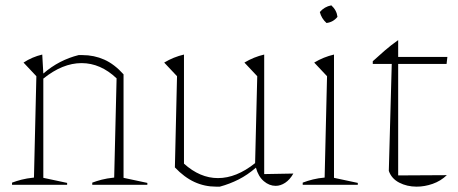

<svg xmlns="http://www.w3.org/2000/svg" viewBox="-20 -691 1711 718"><path d="M25 0V-8Q41 -14 60 -19Q79 -24 107 -27L116 -406L68 -457Q100 -478 138 -487L142 -416Q172 -442 205 -459Q238 -476 274 -485H288Q332 -485 370 -468Q408 -451 442 -413V-26L531 -7V0H325V-8Q341 -14 360 -19Q379 -24 407 -27L416 -398Q356 -455 285 -455Q214 -455 142 -397V-26L231 -7V0Z M634 -65 642 -406 594 -457Q629 -478 668 -487V-79Q728 -25 795 -25Q864 -25 934 -81L942 -406L894 -457Q929 -478 968 -487V-40L1077 -42Q1064 -19 1046.5 -7.5Q1029 4 1011 4Q987 4 966.5 -13.5Q946 -31 937 -64Q906 -37 872.5 -20Q839 -3 802 7H788Q745 7 707 -10.5Q669 -28 634 -65Z M1112 0V-8Q1130 -15 1150.5 -20Q1171 -25 1194 -27L1203 -406L1155 -457Q1190 -478 1229 -487V-26L1318 -7V0ZM1219 -671Q1239 -653 1242 -628Q1226 -608 1201 -605Q1182 -622 1176 -646Q1193 -666 1219 -671Z M1469 -541V-478H1653L1650 -452H1469V-35L1651 -36Q1628 -14 1598 -3.5Q1568 7 1538 7Q1502 7 1473 -8Q1444 -23 1434 -52L1445 -452H1374V-462Q1397 -483 1419.5 -502.5Q1442 -522 1469 -541Z"/></svg>

Font: Piazzolla Thin
Style: Regular
Weight: 100
Designer: Juan Pablo del Peral
Foundry: Huerta Tipografica
Version: Version 1.330